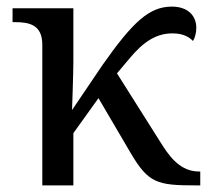

<svg xmlns="http://www.w3.org/2000/svg" viewBox="-20 -561 646 581"><path d="M108 0H202V-158L278 -264L376 -97C429 -7 456 0 572 0H586V-42H583C538 -42 505 -68 471 -122L334 -339L371 -383C414 -435 453 -460 502 -460C537 -460 554 -447 564 -437C570 -446 574 -462 574 -477C574 -513 549 -541 500 -541C432 -541 382 -495 290 -364L198 -228C198 -228 202 -338 202 -374V-536H18V-494H26C70 -494 108 -485 108 -426Z"/></svg>

Font: Noto Serif Thai
Style: Regular
Weight: 400
Designer: Monotype Design Team
Foundry: Monotype Imaging Inc.
Version: Version 1.901